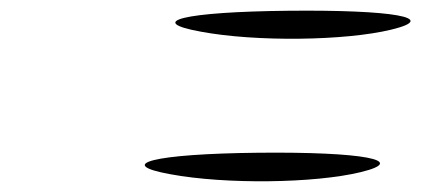

<svg xmlns="http://www.w3.org/2000/svg" viewBox="-20 -580 794 357"><path d="M297 -256C399 -237 565 -239 651 -260C741 -282 654 -298 460 -296C266 -294 192 -275 297 -256ZM354 -521C456 -502 622 -504 708 -525C798 -547 710 -562 516 -560C322 -558 249 -540 354 -521Z"/></svg>

Font: Venom Sans
Style: Obl
Weight: 400
Version: Version 1.001